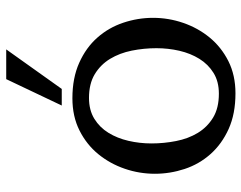

<svg xmlns="http://www.w3.org/2000/svg" viewBox="-102 -686 796 633"><g transform="rotate(-90 296.5 -370.0)"><path d="M303.7 -46.9Q343.8 -46.9 372.1 -64.5Q400.4 -82 418.5 -111.1Q436.5 -140.1 445.1 -177Q453.6 -213.9 453.6 -252.9Q453.6 -293.9 445.6 -334Q437.5 -374 418.5 -405.5Q399.4 -437 367.9 -456.1Q336.4 -475.1 289.6 -475.1Q249.5 -475.1 220.9 -457.5Q192.4 -439.9 174.6 -410.9Q156.7 -381.8 148.2 -345Q139.6 -308.1 139.6 -269Q139.6 -228 147.5 -188Q155.3 -147.9 174.3 -116.5Q193.4 -85 224.9 -65.9Q256.3 -46.9 303.7 -46.9ZM288.6 -529.8Q355.5 -529.8 405.5 -507.3Q455.6 -484.9 488.5 -447.5Q521.5 -410.2 537.6 -362.1Q553.7 -314 553.7 -264.2Q553.7 -212.9 537.1 -164.6Q520.5 -116.2 489 -77.6Q457.5 -39.1 411.1 -15.6Q364.7 7.8 304.7 7.8Q237.3 7.8 187.5 -14.6Q137.7 -37.1 104.5 -74.5Q71.3 -111.8 55.4 -159.9Q39.6 -208 39.6 -257.8Q39.6 -309.1 56.2 -357.4Q72.8 -405.8 104.2 -444.3Q135.7 -482.9 182.1 -506.3Q228.5 -529.8 288.6 -529.8ZM319.3 -564.9H264.6L351.6 -748H449.7Z"/></g></svg>

Font: Brawler
Style: Regular
Weight: 400
Version: Version 1.000